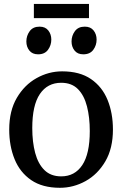

<svg xmlns="http://www.w3.org/2000/svg" viewBox="-20 -926 610 958"><path d="M26 -279.5Q26 -373 64 -437.8Q102 -502.5 162.5 -536.2Q223 -570 290 -570Q378 -570 434 -531.5Q490 -493 516.8 -427.2Q543.5 -361.5 543.5 -279.5Q543.5 -185.5 505.5 -120.8Q467.5 -56 407 -22.5Q346.5 11 279 11Q191.5 11 135.5 -27.5Q79.5 -66 52.8 -131.8Q26 -197.5 26 -279.5ZM285.5 -46Q353 -46 390.5 -102.2Q428 -158.5 428 -272Q428 -340.5 414 -395.2Q400 -450 368.8 -481.5Q337.5 -513 285.5 -513Q217 -513 179 -457Q141 -401 141 -287Q141 -217.5 155.5 -163Q170 -108.5 201.8 -77.2Q233.5 -46 285.5 -46ZM169.5 -655Q141.5 -655 126.5 -673.8Q111.5 -692.5 111.5 -719Q111.5 -747.5 128 -770.2Q144.5 -793 177 -793H178Q206 -793 221 -774Q236 -755 236 -728.5Q236 -700 219.5 -677.5Q203 -655 170.5 -655ZM395 -655Q367 -655 352 -673.8Q337 -692.5 337 -719Q337 -747.5 353.5 -770.2Q370 -793 402.5 -793H403.5Q432 -793 447 -774Q462 -755 462 -728.5Q462 -700 445.5 -677.5Q429 -655 396 -655ZM424 -906.5V-835.5H149V-906.5Z"/></svg>

Font: Merriweather
Style: Regular
Weight: 400
Designer: Eben Sorkin
Foundry: Eben Sorkin
Version: Version 2.100; ttfautohint (v1.7.19-72a1) -l 8 -r 50 -G 200 